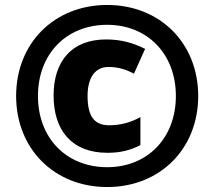

<svg xmlns="http://www.w3.org/2000/svg" viewBox="-20 -810 864 774"><path d="M412 -56C625 -56 779 -210 779 -423C779 -636 625 -790 412 -790C199 -790 45 -636 45 -423C45 -210 199 -56 412 -56ZM412 -136C247 -136 133 -254 133 -423C133 -592 247 -710 412 -710C575 -710 689 -592 689 -423C689 -254 575 -136 412 -136ZM413 -194C465 -194 505 -204 546 -225V-338C506 -315 462 -305 420 -305C361 -305 333 -340 333 -423C333 -499 365 -540 417 -540C455 -540 486 -531 520 -513L565 -613C517 -637 468 -651 408 -651C267 -651 196 -561 196 -425C196 -285 269 -194 413 -194Z"/></svg>

Font: Noto Sans Malayalam UI Black
Style: Regular
Weight: 900
Designer: Jelle Bosma - Monotype Design Team
Foundry: Monotype Imaging Inc.
Version: Version 2.104